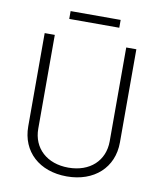

<svg xmlns="http://www.w3.org/2000/svg" viewBox="-91 -908 835 990"><g transform="rotate(10 326.0 -413.5)"><path d="M198 -794H460V-835H198ZM326 8C469 8 566 -80 566 -212V-700H513V-209C513 -107 439 -38 326 -38C214 -38 139 -107 139 -209V-700H86V-212C86 -80 182 8 326 8Z"/></g></svg>

Font: Arthouse Owned Light
Style: Regular
Weight: 300
Designer: Jeremy Tribby
Foundry: Tribby Type
Version: Version 1.000;PS 001.000;hotconv 1.0.88;makeotf.lib2.5.64775